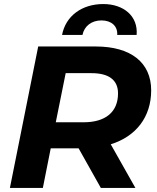

<svg xmlns="http://www.w3.org/2000/svg" viewBox="-20 -930 775 950"><path d="M482 -829C531 -829 563 -801 560 -757H656C664 -851 591 -910 491 -910C385 -910 305 -851 287 -757H388C397 -801 433 -829 482 -829ZM728 -483C728 -620 628 -700 454 -700H169L29 0H192L231 -196H369L479 0H650L528 -216C653 -255 728 -351 728 -483ZM394 -325H256L305 -568H433C516 -568 564 -536 564 -468C564 -375 501 -325 394 -325Z"/></svg>

Font: AWKNG-Font
Style: Bold Italic
Weight: 700
Italic angle: -11.3°
Designer: Awakening Church
Foundry: Awakening Church
Version: Version 1.700;PS 001.700;hotconv 1.0.88;makeotf.lib2.5.64775